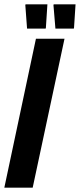

<svg xmlns="http://www.w3.org/2000/svg" viewBox="-37 -867 369 887"><path d="M-17 0 129 -688H261L114 0ZM174 -735H88L80 -843L81 -847H182L175 -739ZM304 -735H219L210 -843L211 -847H312L305 -739Z"/></svg>

Font: Saira UltraCondensed Black
Style: Italic
Weight: 900
Width: 1
Italic angle: -12°
Designer: Hector Gatti with collaboration of the Omnibus-Type team
Foundry: Omnibus-Type
Version: Version 1.101